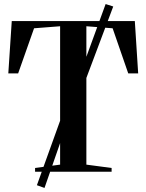

<svg xmlns="http://www.w3.org/2000/svg" viewBox="-20 -847 722 947"><path d="M276.5 -35V-717.5L148 -707.5L69.5 -485H21L38 -743H645L661.5 -485H612.5L535.5 -707.5L406 -717.5V-35L530.5 -18.5V0H153V-18.5ZM162 66.5 322 -378 346 -402.5 501 -827 538.5 -815 378 -388 354.5 -365.5 199.5 80Z"/></svg>

Font: Merriweather 144pt SemiBold
Style: Regular
Weight: 600
Version: Version 2.100